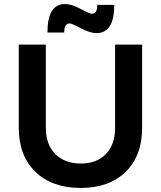

<svg xmlns="http://www.w3.org/2000/svg" viewBox="-20 -921 796 951"><path d="M546 -897Q546 -757 458 -757Q426 -757 381 -781Q336 -805 325 -805Q298 -805 298 -760H215Q215 -901 302 -901Q334 -901 379 -877Q424 -853 435 -853Q462 -853 462 -897ZM207 -288Q207 -205 254 -158Q301 -111 380 -111Q459 -111 504.5 -158Q550 -205 550 -288V-700H684V-288Q684 -150 602.5 -70Q521 10 380 10Q238 10 155.5 -70Q73 -150 73 -288V-700H207Z"/></svg>

Font: Montserrat arm Medium
Style: Regular
Weight: 500
Designer: Julieta Ulanovsky
Foundry: Julieta Ulanovsky
Version: Version 6.000;PS 006.000;hotconv 1.0.88;makeotf.lib2.5.64775